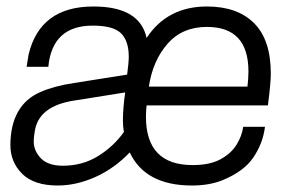

<svg xmlns="http://www.w3.org/2000/svg" viewBox="-20 -561 911 592"><path d="M572 11Q428 11 380 -91Q332 -41 273.5 -15Q215 11 158 11Q85 11 48.5 -25Q12 -61 12 -114Q13 -237 104 -277Q147 -296 208 -305L372 -331Q377 -368 377 -386Q377 -435 353 -458.5Q329 -482 266 -482Q141 -482 129 -355H62L68 -392Q103 -541 268 -541Q411 -541 432 -444Q496 -541 618 -541Q712 -541 763.5 -489.5Q815 -438 815 -334Q815 -305 806 -236H432Q430 -218 430 -201Q430 -52 574 -52Q627 -52 660 -70Q693 -88 709.5 -115Q726 -142 730 -170H797Q791 -120 761.5 -76Q732 -32 665 -5Q625 11 572 11ZM174 -50Q234 -50 282 -79.5Q330 -109 362 -154Q359 -171 359 -190Q359 -227 366 -276L209 -251Q98 -234 87 -155Q84 -139 84 -125Q84 -96 106 -73Q128 -50 174 -50ZM743 -294Q746 -319 746 -341Q746 -478 618 -478Q542 -478 496.5 -426Q451 -374 439 -294Z"/></svg>

Font: Tanohe Sans
Style: Italic
Weight: 400
Designer: Village Type and Design LLC & Cristiano Sobral
Foundry: Cooper Hewitt Smithsonian Design Museum
Version: Version 1.00;September 29, 2021;FontCreator 13.0.0.2655 64-b